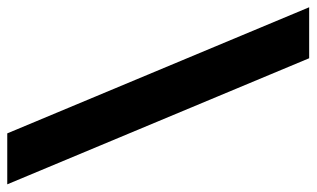

<svg xmlns="http://www.w3.org/2000/svg" viewBox="-190 -528 839 508"><g transform="rotate(-90 229.0 -274.5)"><path d="M463.3 124.5H328.4L-5.2 -674.3H129.6Z"/></g></svg>

Font: Anek Odia Medium
Style: Regular
Weight: 500
Designer: Yesha Goshar & Mahesh Sahu (Odia), Yesha Goshar (Latin)
Foundry: Ek Type
Version: Version 1.003